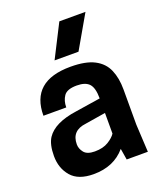

<svg xmlns="http://www.w3.org/2000/svg" viewBox="-145 -874 828 980"><g transform="rotate(-20 269.0 -383.5)"><path d="M194 13Q111 13 72.5 -32Q34 -77 34 -143Q34 -206 56 -240Q97 -302 219 -319L354 -340Q354 -397 333.5 -419.5Q313 -442 266 -442Q213 -442 195.5 -416.5Q178 -391 178 -355H54Q54 -543 269 -543Q351 -543 398 -518.5Q445 -494 464.5 -448.5Q484 -403 484 -342V-150L492 0H377L367 -61Q304 13 194 13ZM239 -94Q284 -94 313 -112Q342 -130 354 -149V-261L243 -243Q164 -234 164 -159Q164 -136 180.5 -115Q197 -94 239 -94ZM334 -601H204L295 -780H437Z"/></g></svg>

Font: Tanohe Sans SemiBold
Style: Regular
Weight: 600
Designer: Village Type and Design LLC & Cristiano Sobral
Foundry: Cooper Hewitt Smithsonian Design Museum
Version: Version 1.00;September 29, 2021;FontCreator 13.0.0.2655 64-b